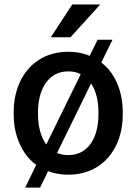

<svg xmlns="http://www.w3.org/2000/svg" viewBox="-20 -769 606 856"><path d="M481.4 -591.8H415L379.9 -520C371.6 -523.4 363.3 -526.4 355 -528.8C333 -535.2 309.1 -538.1 283.7 -538.1C132.8 -538.1 41 -422.4 41 -269.5V-258.3C41 -181.6 64.5 -115.7 105.5 -66.9C116.2 -54.7 128.4 -43.5 141.6 -34.2L92.3 67.4H158.7L194.3 -5.9C200.7 -3.4 207.5 -1.5 213.9 0.5C235.8 6.8 259.3 9.8 284.7 9.8C436 9.8 527.3 -106 527.3 -258.3V-269.5C527.3 -345.7 504.4 -413.1 462.9 -461.4C453.6 -472.2 442.9 -481.9 431.6 -490.2ZM206.5 -603H294.4L426.8 -749H302.2ZM149.4 -269.5C149.4 -366.2 192.4 -450.7 283.7 -450.7C299.3 -450.7 313.5 -448.7 325.7 -444.3C330.6 -442.4 335.4 -440.4 339.8 -438L186.5 -125L182.1 -130.9C160.6 -164.1 149.4 -209.5 149.4 -258.3ZM385.7 -396.5H386.2C408.7 -363.3 418.9 -317.9 418.9 -269.5V-258.3C418.9 -159.7 376.5 -77.6 284.7 -77.6C269.5 -77.6 255.4 -79.6 242.7 -84C239.7 -85 236.8 -85.9 234.4 -86.9Z"/></svg>

Font: Bert Sans Medium
Style: Regular
Weight: 500
Designer: Christian Robertson (Google), Cristiano Sobral
Foundry: Google, Cristiano Sobral
Version: Version 3.101